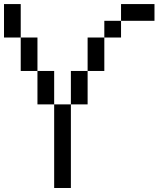

<svg xmlns="http://www.w3.org/2000/svg" viewBox="-20 -937 790 957"><path d="M750 -916.7V-833.3H583.3V-916.7ZM0 -750V-916.7H83.3V-750ZM166.7 -416.7V-583.3H250V-416.7ZM166.7 -583.3H83.3V-750H166.7ZM333.3 0H250V-416.7H333.3ZM333.3 -416.7V-583.3H416.7V-416.7ZM500 -583.3H416.7V-750H500ZM500 -750V-833.3H583.3V-750Z"/></svg>

Font: Galmuri11 Regular
Style: Regular
Weight: 400
Designer: Minseo Lee (Quiple)
Version: Version 2.356;hotconv 1.1.0;makeotfexe 2.6.0 DEVELOPMENT